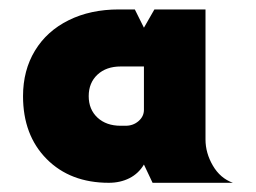

<svg xmlns="http://www.w3.org/2000/svg" viewBox="-20 -529 548 411"><path d="M29.3 -323.2Q29.3 -378.4 54.8 -420.5Q80.3 -462.6 127 -485.7Q173.6 -508.8 234.4 -508.8H268.6L288.1 -469.7L310.5 -508.8H419.9V-230.5Q419.9 -201.4 435.7 -174.4Q451.4 -147.5 478.5 -137.7H306.6L288.1 -176.8Q276.6 -157.5 257.1 -147.6Q237.5 -137.7 212.9 -137.7Q130.4 -137.7 79.8 -188.7Q29.3 -239.7 29.3 -323.2ZM238.3 -259.8H249Q265.1 -259.8 276.6 -269.8Q288.1 -279.8 288.1 -293.9V-386.7H238.3Q207.5 -386.7 188.7 -369.3Q169.9 -351.8 169.9 -323.2Q169.9 -294.7 188.7 -277.2Q207.5 -259.8 238.3 -259.8Z"/></svg>

Font: Agreloy
Style: Medium
Weight: 400
Designer: gluk
Foundry: gluk
Version: Version 0.27